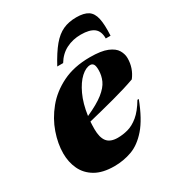

<svg xmlns="http://www.w3.org/2000/svg" viewBox="-179 -848 897 975"><g transform="rotate(-30 269.0 -361.0)"><path d="M483.5 -219Q446.5 -121.5 402.5 -71Q358.5 -20.5 309.5 -2.8Q260.5 15 206.5 15Q138.5 15 95.8 -10Q53 -35 33 -77.2Q13 -119.5 13 -171Q13 -227.5 34.5 -289.5Q56 -351.5 100 -405.5Q144 -459.5 212.2 -493.2Q280.5 -527 374 -527Q440 -527 475.5 -512.2Q511 -497.5 524.5 -474.5Q538 -451.5 538 -427.5Q538 -369 502.5 -323Q447.5 -303 368.8 -282Q290 -261 213.5 -242.5Q212 -221 212 -198.5Q212 -149.5 231 -125.5Q250 -101.5 293.5 -101.5Q323.5 -101.5 353.8 -109.8Q384 -118 414.8 -143.2Q445.5 -168.5 475.5 -219ZM356 -492Q330 -492 301.2 -465.8Q272.5 -439.5 249.5 -390.2Q226.5 -341 217 -273Q284 -303 319.2 -331Q354.5 -359 367.5 -387.8Q380.5 -416.5 380.5 -448.5Q380.5 -473.5 374 -482.8Q367.5 -492 356 -492ZM391.5 -649.5Q344.5 -649.5 305.8 -630Q267 -610.5 242 -569H207.5Q242 -633 272.5 -669.5Q303 -706 337 -721.5Q371 -737 415.5 -737Q460 -737 483.8 -721.5Q507.5 -706 515.5 -669.5Q523.5 -633 520 -569H492Q492.5 -611.5 467.8 -630.5Q443 -649.5 391.5 -649.5Z"/></g></svg>

Font: Newsreader 72pt ExtraBold
Style: Italic
Weight: 800
Italic angle: -17°
Designer: Hugues Gentile
Foundry: Production Type
Version: Version 1.003; ttfautohint (v1.8.3)